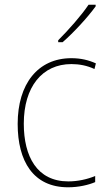

<svg xmlns="http://www.w3.org/2000/svg" viewBox="-20 -785 454 815"><path d="M386 -758V-765H356C325 -719 272 -659 227 -614V-606H246C293 -647 352 -711 386 -758ZM269 10C314 10 356 0 384 -12V-38C351 -24 310 -15 270 -15C137 -15 81 -121 81 -260C81 -416 159 -513 283 -513C316 -513 349 -507 381 -492L387 -516C356 -530 323 -538 283 -538C141 -538 55 -429 55 -259C55 -101 121 10 269 10Z"/></svg>

Font: Noto Sans Sinhala SemiCondensed Thin
Style: Regular
Weight: 100
Width: 4
Designer: Jelle Bosma - Monotype Design Team
Foundry: Monotype Imaging Inc.
Version: Version 2.006